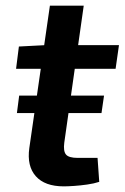

<svg xmlns="http://www.w3.org/2000/svg" viewBox="-20 -651 442 681"><path d="M349 -312 340 -250H40L48 -312ZM277 -631 208 -145Q204 -115 214 -103Q224 -91 255 -91H326L332 -6Q314 0 289.5 3.5Q265 7 242.5 8.5Q220 10 206 10Q139 10 107 -26Q75 -62 84 -126L157 -631ZM402 -491 390 -407H37L47 -486L143 -491Z"/></svg>

Font: Exo 2 SemiBold
Style: Italic
Weight: 600
Italic angle: -8°
Designer: Natanael Gama
Foundry: Natanael Gama
Version: Version 2.010